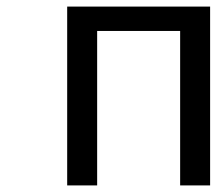

<svg xmlns="http://www.w3.org/2000/svg" viewBox="-20 -563 658 583"><path d="M184 0V-543H618V0H527V-469H275V0Z"/></svg>

Font: Source Han Sans Regular
Style: Regular
Weight: 400
Designer: Ryoko NISHIZUKA  (kana & ideographs); Paul D. Hunt (Latin, Greek & Cyrillic); Wenlong ZHANG  (bopomofo); Sandoll Communi
Foundry: Adobe Systems Incorporated
Version: Version 1.00 January 18, 2024, initial release